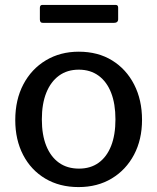

<svg xmlns="http://www.w3.org/2000/svg" viewBox="-20 -750 639 780"><path d="M299 10Q222 10 164 -24.5Q106 -59 74 -120.5Q42 -182 42 -262Q42 -345 75 -407.5Q108 -470 166.5 -505Q225 -540 300 -540Q378 -540 435.5 -504.5Q493 -469 525 -406.5Q557 -344 557 -263Q557 -183 524.5 -121.5Q492 -60 434 -25Q376 10 299 10ZM301 -65Q348 -65 381 -89Q414 -113 431.5 -157.5Q449 -202 449 -265Q449 -328 431.5 -373Q414 -418 380.5 -442.5Q347 -467 300 -467Q253 -467 219.5 -442.5Q186 -418 168 -373Q150 -328 150 -265Q150 -202 168 -157.5Q186 -113 219.5 -89Q253 -65 301 -65ZM460 -719V-672Q460 -657 442 -657H155Q148 -657 145 -660.5Q142 -664 142 -671V-718Q142 -730 152 -730H450Q460 -730 460 -719Z"/></svg>

Font: Libre Franklin Medium
Style: Regular
Weight: 500
Designer: Pablo Impallari, Rodrigo Fuenzalida, Nhung Nguyen
Foundry: Impallari Type
Version: Version 3.000